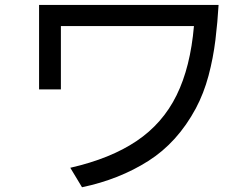

<svg xmlns="http://www.w3.org/2000/svg" viewBox="-20 -748 1040 799"><path d="M321.3 31.2 272.5 -49.8Q439.5 -87.9 548.3 -161.1Q657.2 -234.4 714.8 -351.6Q772.5 -468.8 787.1 -639.6H233.4V-376H142.6V-727.5H889.6Q885.7 -658.2 876.5 -582Q867.2 -505.9 847.7 -432.6Q828.1 -359.4 794.9 -296.9Q718.8 -155.3 597.2 -78.1Q475.6 -1 321.3 31.2Z"/></svg>

Font: Kosugi
Style: Regular
Weight: 400
Version: Version 4.002